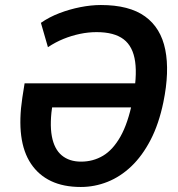

<svg xmlns="http://www.w3.org/2000/svg" viewBox="-20 -735 710 765"><path d="M302 10Q233 10 183.5 -13.5Q134 -37 103.5 -82.5Q73 -128 64.5 -194Q56 -260 69 -346L78 -403H543L529 -307H169L190 -325Q177 -244 186.5 -192.5Q196 -141 226 -116Q256 -91 303 -91Q351 -91 390.5 -114.5Q430 -138 460 -191Q490 -244 508 -333Q527 -428 518.5 -489Q510 -550 472.5 -578.5Q435 -607 365 -607Q332 -607 298.5 -600Q265 -593 233 -580Q201 -567 171 -547L143 -644Q176 -667 216.5 -682.5Q257 -698 300 -706.5Q343 -715 382 -715Q495 -715 558 -669.5Q621 -624 638.5 -537Q656 -450 631 -328Q613 -241 580 -177.5Q547 -114 503.5 -72.5Q460 -31 408.5 -10.5Q357 10 302 10Z"/></svg>

Font: Nunito Sans 10pt Condensed
Style: Bold Italic
Weight: 700
Width: 3
Italic angle: -9°
Designer: Vernon Adams
Foundry: Vernon Adams
Version: Version 3.101;gftools[0.9.27]